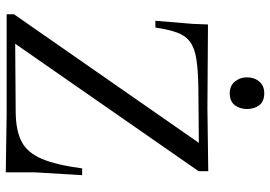

<svg xmlns="http://www.w3.org/2000/svg" viewBox="-158 -794 954 679"><g transform="rotate(90 319.5 -454.0)"><path d="M589 3 383 0H30V-26L503 -706L516 -680L289 -678Q228 -677 189 -671Q150 -665 128 -649Q106 -633 95 -603.5Q84 -574 77 -526H53L64 -659L66 -712L361 -710L585 -713V-679L116 -4L103 -30L378 -32Q443 -33 481.5 -53.5Q520 -74 541.5 -125Q563 -176 575 -267H599L589 -100ZM309 -789Q283 -789 268 -807Q253 -825 253 -850Q253 -876 268 -893.5Q283 -911 309 -911Q338 -911 351.5 -893.5Q365 -876 365 -850Q365 -825 351.5 -807Q338 -789 309 -789Z"/></g></svg>

Font: Baskervville
Style: Regular
Weight: 400
Designer: Alexis Faudot, Rémi Forte, Morgane Pierson, Rafael Ribas, Tanguy Vanlaeys, Rosalie Wagner, Thomas Huot-Marchand
Foundry: ANRT
Version: Version 1.100